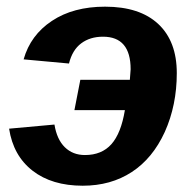

<svg xmlns="http://www.w3.org/2000/svg" viewBox="-20 -558 592 587"><path d="M301.3 -537.6Q407.2 -537.6 463.9 -484.6Q520.5 -431.6 520.5 -334.5Q520.5 -236.3 483.9 -154.8Q446.8 -73.7 382.8 -32Q318.8 9.8 232.9 9.8Q138.7 9.8 79.6 -36.1Q20.5 -82 7.8 -164.6L146.5 -177.2Q153.8 -131.8 178.2 -107.9Q202.6 -84 239.7 -84Q291 -84 320.6 -117.2Q350.1 -150.4 361.8 -221.2H207.5L225.6 -314H377L379.4 -346.2Q379.4 -445.8 294.9 -445.8Q255.4 -445.8 228.3 -425.5Q201.2 -405.3 190.9 -363.8L52.2 -376.5Q73.2 -450.7 138.7 -494.1Q204.1 -537.6 301.3 -537.6Z"/></svg>

Font: Arimo
Style: Bold Italic
Weight: 700
Italic angle: -12°
Designer: Steve Matteson
Foundry: Monotype Imaging Inc.
Version: Version 1.33